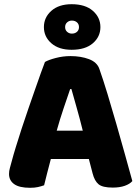

<svg xmlns="http://www.w3.org/2000/svg" viewBox="-20 -883 667 914"><path d="M403 -126H222Q212 -90 204.5 -59Q197 -28 190 -1Q176 4 160.5 7.5Q145 11 123 11Q72 11 47.5 -6.5Q23 -24 23 -55Q23 -69 27 -83Q31 -97 36 -116Q43 -143 55.5 -183.5Q68 -224 83 -270.5Q98 -317 115 -365.5Q132 -414 147 -457.5Q162 -501 174.5 -535.5Q187 -570 194 -588Q211 -598 245.5 -607Q280 -616 315 -616Q365 -616 403.5 -601.5Q442 -587 453 -555Q471 -504 492 -435Q513 -366 534 -292.5Q555 -219 575 -147.5Q595 -76 610 -21Q598 -7 574 1.5Q550 10 517 10Q468 10 449 -6Q430 -22 421 -57ZM314 -459Q300 -418 283 -368Q266 -318 250 -261H374Q360 -318 345.5 -368.5Q331 -419 320 -459ZM189 -754Q189 -800 224.5 -831.5Q260 -863 321 -863Q386 -863 422 -831.5Q458 -800 458 -754Q458 -708 422 -677Q386 -646 321 -646Q260 -646 224.5 -677Q189 -708 189 -754ZM290 -754Q290 -740 299.5 -731.5Q309 -723 322 -723Q337 -723 346.5 -731.5Q356 -740 356 -754Q356 -768 346.5 -776.5Q337 -785 322 -785Q309 -785 299.5 -776.5Q290 -768 290 -754Z"/></svg>

Font: Baloo Chettan 2 ExtraBold
Style: Regular
Weight: 800
Designer: Maithili Shingre, Unnati Kotecha and Ek Type
Foundry: Ek Type
Version: Version 1.640;hotconv 1.0.111;makeotfexe 2.5.65597; ttfautoh